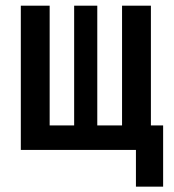

<svg xmlns="http://www.w3.org/2000/svg" viewBox="-20 -538 626 689"><path d="M418 0V-517.6H521.5V0ZM75.2 0V-87.9H513.2V0ZM54.7 0V-517.6H158.2V0ZM467.8 131.8V-87.9H565.4V131.8ZM246.1 0V-517.6H329.1V0Z"/></svg>

Font: Cascadia Code
Style: Regular
Weight: 400
Designer: Aaron Bell
Foundry: Saja Typeworks
Version: Version 2404.023